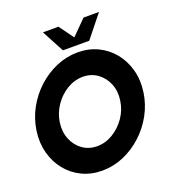

<svg xmlns="http://www.w3.org/2000/svg" viewBox="-159 -1025 1068 1165"><g transform="rotate(-20 375.0 -443.0)"><path d="M303 13Q232 13 173.2 -15.2Q114.5 -43.5 74.2 -93.5Q34 -143.5 16.2 -209.2Q-1.5 -275 9 -350Q19.5 -425 55.5 -490.8Q91.5 -556.5 146.2 -606.5Q201 -656.5 267.5 -684.8Q334 -713 405 -713Q476.5 -713 535 -684.8Q593.5 -656.5 633.8 -606.5Q674 -556.5 691.8 -490.8Q709.5 -425 699 -350Q688.5 -275 652.5 -209.2Q616.5 -143.5 561.8 -93.5Q507 -43.5 440.8 -15.2Q374.5 13 303 13ZM324 -137Q377.5 -137 425.8 -166Q474 -195 507.5 -243.2Q541 -291.5 549 -350Q557.5 -408.5 537.8 -456.8Q518 -505 477.8 -534Q437.5 -563 384 -563Q330.5 -563 282.2 -534Q234 -505 200.8 -456.8Q167.5 -408.5 159 -350Q151 -291.5 170.5 -243.2Q190 -195 230.2 -166Q270.5 -137 324 -137ZM326.5 -755 250 -899H350L418.5 -805L512 -899H612L496.5 -755Z"/></g></svg>

Font: Urbanist Black
Style: Italic
Weight: 900
Italic angle: -8°
Designer: Corey Hu
Foundry: Corey Hu
Version: Version 1.330; ttfautohint (v1.8.4.7-5d5b)